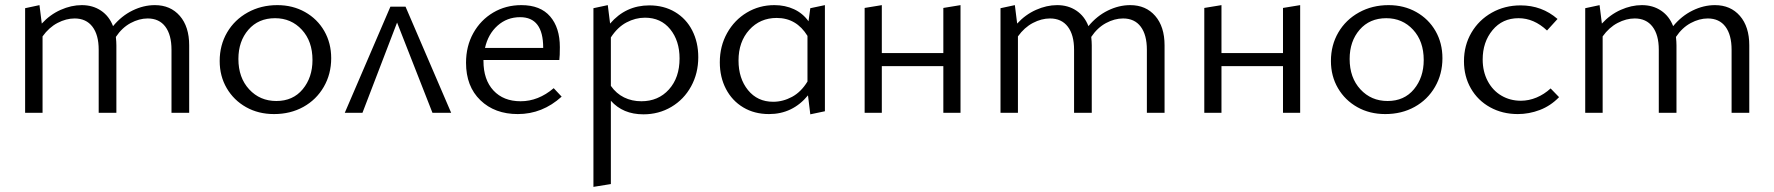

<svg xmlns="http://www.w3.org/2000/svg" viewBox="-20 -440 6921 749"><path d="M718 -263V0H649V-246Q649 -304 625 -336Q601 -368 556 -368Q523 -368 489.5 -350Q456 -332 432 -296Q434 -276 434 -263V0H365V-246Q365 -304 340.5 -336Q316 -368 271 -368Q238 -368 204.5 -350.5Q171 -333 146 -298V0H78V-408L134 -420L143 -348Q175 -383 216.5 -401.5Q258 -420 299 -420Q342 -420 374 -398.5Q406 -377 421 -338Q454 -378 497 -399Q540 -420 584 -420Q645 -420 681.5 -378Q718 -336 718 -263Z M837 -202Q837 -264 866 -313.5Q895 -363 946.5 -391.5Q998 -420 1062 -420Q1122 -420 1170 -393Q1218 -366 1245 -319Q1272 -272 1272 -213Q1272 -151 1243 -101Q1214 -51 1163.5 -23Q1113 5 1049 5Q988 5 940 -22Q892 -49 864.5 -96Q837 -143 837 -202ZM1199 -206Q1199 -279 1157.5 -324Q1116 -369 1053 -369Q988 -369 949 -324Q910 -279 910 -210Q910 -137 952 -91.5Q994 -46 1058 -46Q1123 -46 1161 -92Q1199 -138 1199 -206Z M1667 0 1529 -352 1394 0H1325L1503 -414H1562L1740 0Z M2171 -63Q2096 5 2000 5Q1910 5 1854 -49Q1798 -103 1798 -195Q1798 -260 1826.5 -311Q1855 -362 1904 -391Q1953 -420 2014 -420Q2088 -420 2126 -376Q2164 -332 2164 -256Q2164 -222 2162 -206H1866V-202Q1866 -129 1905 -87Q1944 -45 2011 -45Q2080 -45 2140 -96ZM1872 -253H2099V-254Q2099 -373 2009 -373Q1958 -373 1921 -340Q1884 -307 1872 -253Z M2704 -217Q2704 -154 2676 -103Q2648 -52 2599 -23Q2550 6 2490 6Q2410 6 2363 -47V278L2295 289V-408L2351 -420L2360 -348Q2421 -419 2513 -419Q2570 -419 2613.5 -393Q2657 -367 2680.5 -321Q2704 -275 2704 -217ZM2631 -212Q2631 -281 2594.5 -326Q2558 -371 2496 -371Q2459 -371 2424 -352.5Q2389 -334 2363 -294V-105Q2384 -75 2414.5 -60Q2445 -45 2482 -45Q2548 -45 2589.5 -91Q2631 -137 2631 -212Z M3198 -420V-6L3141 6L3132 -68Q3072 5 2980 5Q2923 5 2879.5 -21Q2836 -47 2812 -93Q2788 -139 2788 -197Q2788 -260 2816.5 -311Q2845 -362 2893.5 -391Q2942 -420 3001 -420Q3043 -420 3077.5 -404Q3112 -388 3134 -357L3141 -408ZM3130 -122V-300Q3087 -370 3010 -370Q2945 -370 2903 -323.5Q2861 -277 2861 -204Q2861 -134 2898 -88.5Q2935 -43 2996 -43Q3034 -43 3069.5 -62Q3105 -81 3130 -122Z M3727 -420V0H3660V-182H3420V0H3353V-409L3420 -420V-233H3660V-409Z M4523 -263V0H4454V-246Q4454 -304 4430 -336Q4406 -368 4361 -368Q4328 -368 4294.5 -350Q4261 -332 4237 -296Q4239 -276 4239 -263V0H4170V-246Q4170 -304 4145.5 -336Q4121 -368 4076 -368Q4043 -368 4009.5 -350.5Q3976 -333 3951 -298V0H3883V-408L3939 -420L3948 -348Q3980 -383 4021.5 -401.5Q4063 -420 4104 -420Q4147 -420 4179 -398.5Q4211 -377 4226 -338Q4259 -378 4302 -399Q4345 -420 4389 -420Q4450 -420 4486.5 -378Q4523 -336 4523 -263Z M5052 -420V0H4985V-182H4745V0H4678V-409L4745 -420V-233H4985V-409Z M5172 -202Q5172 -264 5201 -313.5Q5230 -363 5281.5 -391.5Q5333 -420 5397 -420Q5457 -420 5505 -393Q5553 -366 5580 -319Q5607 -272 5607 -213Q5607 -151 5578 -101Q5549 -51 5498.5 -23Q5448 5 5384 5Q5323 5 5275 -22Q5227 -49 5199.5 -96Q5172 -143 5172 -202ZM5534 -206Q5534 -279 5492.5 -324Q5451 -369 5388 -369Q5323 -369 5284 -324Q5245 -279 5245 -210Q5245 -137 5287 -91.5Q5329 -46 5393 -46Q5458 -46 5496 -92Q5534 -138 5534 -206Z M5691 -201Q5691 -263 5720 -312.5Q5749 -362 5799.5 -390.5Q5850 -419 5912 -419Q5995 -419 6056 -366L6015 -321Q5964 -369 5904 -369Q5841 -369 5802.5 -322.5Q5764 -276 5764 -208Q5764 -161 5783.5 -124Q5803 -87 5837 -67Q5871 -47 5913 -47Q5944 -47 5974 -59.5Q6004 -72 6029 -95L6062 -61Q6029 -27 5987 -11Q5945 5 5901 5Q5841 5 5793 -21.5Q5745 -48 5718 -95Q5691 -142 5691 -201Z M6804 -263V0H6735V-246Q6735 -304 6711 -336Q6687 -368 6642 -368Q6609 -368 6575.5 -350Q6542 -332 6518 -296Q6520 -276 6520 -263V0H6451V-246Q6451 -304 6426.5 -336Q6402 -368 6357 -368Q6324 -368 6290.5 -350.5Q6257 -333 6232 -298V0H6164V-408L6220 -420L6229 -348Q6261 -383 6302.5 -401.5Q6344 -420 6385 -420Q6428 -420 6460 -398.5Q6492 -377 6507 -338Q6540 -378 6583 -399Q6626 -420 6670 -420Q6731 -420 6767.5 -378Q6804 -336 6804 -263Z"/></svg>

Font: Ysabeau Infant
Style: Regular
Weight: 400
Designer: Christian Thalmann (Catharsis Fonts)
Version: Version 0.003